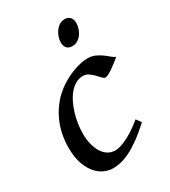

<svg xmlns="http://www.w3.org/2000/svg" viewBox="-169 -742 750 847"><g transform="rotate(-30 206.0 -318.5)"><path d="M412.1 -399.4Q401.9 -391.1 389.4 -381.3Q377 -371.6 365 -363.3Q353 -355 342.3 -349.4Q331.5 -343.8 324.7 -343.8Q318.8 -343.8 310.8 -352.5Q302.7 -361.3 292.5 -371.8Q282.2 -382.3 269.8 -391.1Q257.3 -399.9 242.2 -399.9Q221.2 -399.9 203.9 -389.9Q186.5 -379.9 172.4 -363Q158.2 -346.2 147.5 -324Q136.7 -301.8 129.4 -277.3Q122.1 -252.9 118.4 -227.8Q114.7 -202.6 114.7 -179.7Q114.7 -147.9 121.3 -122.8Q127.9 -97.7 139.4 -80.1Q150.9 -62.5 167 -53Q183.1 -43.5 202.1 -43.5Q212.4 -43.5 226.6 -47.1Q240.7 -50.8 259 -59.3Q277.3 -67.9 299.3 -82Q321.3 -96.2 347.7 -117.7Q351.6 -112.3 357.4 -104.5Q363.3 -96.7 365.7 -92.8Q327.6 -58.1 296.9 -36.1Q266.1 -14.2 240.7 -1.7Q215.3 10.7 194.3 15.4Q173.3 20 154.3 20Q136.2 20 114.5 11.7Q92.8 3.4 73.7 -17.1Q54.7 -37.6 41.7 -71.8Q28.8 -106 28.8 -157.2Q28.8 -189.9 35.6 -224.4Q42.5 -258.8 57.9 -291.7Q73.2 -324.7 97.9 -354.7Q122.6 -384.8 158.7 -408.7Q172.4 -417.5 189.5 -426.3Q206.5 -435.1 225.1 -441.9Q243.7 -448.7 262.5 -452.9Q281.2 -457 298.3 -457Q319.8 -457 336.7 -449.2Q353.5 -441.4 367.2 -431.4Q380.9 -421.4 391.8 -411.9Q402.8 -402.3 412.1 -399.4ZM334 -617.7Q334 -603.5 329.3 -589.1Q324.7 -574.7 316.2 -563Q307.6 -551.3 295.4 -543.9Q283.2 -536.6 268.1 -536.6Q250 -536.6 240.7 -547.4Q231.4 -558.1 231.4 -575.7Q231.4 -588.9 236.1 -603.3Q240.7 -617.7 249.3 -629.6Q257.8 -641.6 270 -649.4Q282.2 -657.2 297.4 -657.2Q314.9 -657.2 324.5 -646Q334 -634.8 334 -617.7Z"/></g></svg>

Font: Gentium Book Basic
Style: Italic
Weight: 400
Italic angle: -8°
Designer: J. Victor Gaultney and Annie Olsen
Foundry: SIL International
Version: Version 1.102; 2013; Maintenance release